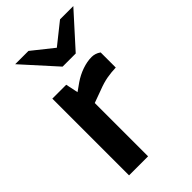

<svg xmlns="http://www.w3.org/2000/svg" viewBox="-226 -822 899 899"><g transform="rotate(-45 223.0 -372.5)"><path d="M70 0V-508H162L175 -446L213 -473Q242 -493 275 -504.5Q308 -516 338 -516Q349 -516 360.5 -512.5Q372 -509 383 -501V-401Q352 -400 323.5 -395Q295 -390 259 -376L196 -353V0ZM210 -580 234 -646 358 -745H446L297 -580ZM210 -580 61 -745H149L273 -646L297 -580Z"/></g></svg>

Font: REM Medium
Style: Regular
Weight: 500
Designer: Octavio Pardo
Foundry: Ashler Design
Version: Version 1.005;gftools[0.9.28]